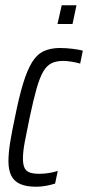

<svg xmlns="http://www.w3.org/2000/svg" viewBox="-20 -700 334 728"><path d="M118 8Q79 8 56 -2.5Q33 -13 22.5 -34.5Q12 -56 12 -88Q12 -120 18.5 -160Q25 -200 36 -252Q52 -332 67.5 -383Q83 -434 101.5 -464Q120 -494 146 -506Q172 -518 207 -518Q230 -518 254.5 -515Q279 -512 294 -508L284 -459Q270 -463 252 -466Q234 -469 219 -469Q194 -469 176 -460.5Q158 -452 144.5 -429.5Q131 -407 119 -365Q107 -323 93 -257Q81 -200 74 -162.5Q67 -125 67 -99Q67 -75 73.5 -62.5Q80 -50 94 -45.5Q108 -41 129 -41Q146 -41 165.5 -44Q185 -47 199 -52L189 -4Q174 1 154.5 4.5Q135 8 118 8ZM198 -609 214 -680H270L255 -609Z"/></svg>

Font: Saira UltraCondensed
Style: Italic
Weight: 400
Width: 1
Italic angle: -12°
Designer: Hector Gatti with collaboration of the Omnibus-Type team
Foundry: Omnibus-Type
Version: Version 1.101